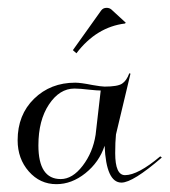

<svg xmlns="http://www.w3.org/2000/svg" viewBox="-20 -466 433 490"><path d="M166 -338 238 -439Q243 -446 252 -446Q259 -446 264 -442L301 -408L299 -406Q226 -397 175 -330ZM224 -122 237 -235Q228 -235 209 -237Q184 -240 170 -240Q132 -240 105 -199.5Q78 -159 78 -95Q78 -9 135 -9Q165 -9 191 -43Q217 -77 224 -122ZM276 -123Q274 -104 274 -75Q274 -19 299 -19Q332 -19 389 -67L393 -64Q319 0 290 0Q251 0 247 -94Q233 -52 198 -24Q163 4 124 4Q82 4 53.5 -28.5Q25 -61 25 -108Q25 -173 67 -214Q109 -255 172 -255Q186 -255 216 -249Q239 -245 247 -245Q280 -245 291.5 -252.5Q303 -260 310 -279L313 -278Z"/></svg>

Font: Kleymissky
Style: Regular
Weight: 500
Italic angle: -8°
Designer: gluk
Foundry: gluk
Version: Version 0.283